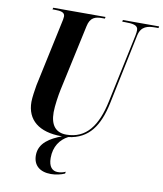

<svg xmlns="http://www.w3.org/2000/svg" viewBox="-100 -795 944 1111"><g transform="rotate(10 372.0 -239.0)"><path d="M298 10H301C235 35 171 71 171 144C171 203 210 236 275 236C304 236 334 229 356 219L358 208C342 215 329 218 312 218C281 218 258 197 258 144C258 77 291 32 337 8C458 -7 513 -92 542 -227L628 -640C640 -697 680 -704 723 -704H742L744 -714H531L529 -704H545C590 -704 622 -700 622 -671C622 -664 621 -650 618 -637L533 -236C502 -89 440 -4 323 -4C264 -4 229 -40 229 -119C229 -157 239 -221 246 -254L330 -642C341 -696 372 -704 411 -704H427L429 -714H122L119 -704H133C169 -704 192 -699 192 -675C192 -665 189 -651 184 -629L104 -255C99 -226 92 -181 92 -156C92 -50 165 10 298 10Z"/></g></svg>

Font: Noto Serif Display Condensed
Style: Bold Italic
Weight: 700
Width: 3
Italic angle: -12°
Designer: Monotype Design Team
Foundry: Monotype Imaging Inc.
Version: Version 2.009